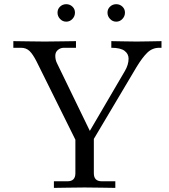

<svg xmlns="http://www.w3.org/2000/svg" viewBox="-20 -914 821 934"><path d="M272.2 -821.8Q259.8 -835 259.8 -852.5Q259.8 -870.1 272.2 -881.8Q284.7 -893.6 302.2 -893.6Q319.8 -893.6 332.3 -881.8Q344.7 -870.1 344.7 -852.5Q344.7 -835 332.3 -821.8Q319.8 -808.6 302.2 -808.6Q284.7 -808.6 272.2 -821.8ZM515.4 -821.8Q502.9 -835 502.9 -852.5Q502.9 -870.1 515.4 -881.8Q527.8 -893.6 545.4 -893.6Q563 -893.6 575.4 -881.8Q587.9 -870.1 587.9 -852.5Q587.9 -835 575.4 -821.8Q563 -808.6 545.4 -808.6Q527.8 -808.6 515.4 -821.8ZM44.9 -681.6V-713.9Q54.2 -713.9 113.8 -712.9Q173.3 -711.9 197.3 -711.9Q221.2 -711.9 280.8 -712.9Q340.3 -713.9 349.6 -713.9V-681.6H291Q274.4 -681.6 261.7 -671.1Q249 -660.6 249 -642.6Q249 -623 256.8 -607.4L417 -277.3L587.9 -569.3Q605.5 -599.6 605.5 -628.9Q605.5 -651.9 585.9 -666.7Q566.4 -681.6 521.5 -681.6V-713.9Q524.4 -713.9 574.2 -712.9Q624 -711.9 644.5 -711.9Q665 -711.9 713.9 -712.9Q762.7 -713.9 765.6 -713.9V-681.6H754.9Q721.2 -681.6 696.5 -657.7Q671.9 -633.8 643.6 -586.9L436.5 -238.3V-71.3Q436.5 -32.2 474.6 -32.2H541V0Q536.1 0 477.5 -1Q418.9 -2 391.6 -2Q364.3 -2 305.9 -1Q247.6 0 242.2 0V-32.2H308.6Q346.7 -32.2 346.7 -71.3V-234.4L158.2 -614.3Q139.6 -650.9 123.3 -666.3Q106.9 -681.6 82 -681.6Z"/></svg>

Font: Theano Old Style
Style: Regular
Weight: 400
Designer: Alexey Kryukov
Version: Version 2.00